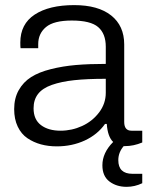

<svg xmlns="http://www.w3.org/2000/svg" viewBox="-20 -558 579 748"><path d="M201.2 12.2Q168 12.2 139.4 4.4Q110.8 -3.4 86.9 -19.5Q63 -35.6 49.1 -64.7Q35.2 -93.8 35.2 -132.8Q35.2 -175.3 53 -206.8Q70.8 -238.3 101.1 -257.6Q131.3 -276.9 178 -288.6Q224.6 -300.3 275.4 -304.7Q326.2 -309.1 392.1 -309.1V-376Q392.1 -426.8 362.5 -452.4Q333 -478 259.8 -478Q189.5 -478 159.2 -452.6Q128.9 -427.2 128.9 -386.2V-370.1H60.1Q59.1 -376 59.1 -392.1Q59.1 -464.4 115.2 -501.2Q171.4 -538.1 269 -538.1Q362.3 -538.1 413.1 -497.8Q463.9 -457.5 463.9 -384.8V-83Q463.9 -48.8 492.2 -48.8H534.2V-2.9Q500.5 11.2 467.8 11.2H461.9Q440.9 35.6 440.9 65.9Q440.9 119.1 496.1 119.1H534.2V155.8Q504.9 169.9 473.1 169.9Q434.1 169.9 406.5 149.2Q378.9 128.4 378.9 85.9Q378.9 37.1 420.9 -4.9Q399.4 -25.4 396 -75.2H389.2Q359.9 -33.7 310.3 -10.7Q260.7 12.2 201.2 12.2ZM215.8 -48.8Q259.8 -48.8 299.8 -67.1Q339.8 -85.4 366 -119.9Q392.1 -154.3 392.1 -196.8V-251Q319.3 -251 269 -245.6Q218.8 -240.2 182.1 -227.3Q145.5 -214.4 128.2 -191.9Q110.8 -169.4 110.8 -136.2Q110.8 -92.3 139.6 -70.6Q168.5 -48.8 215.8 -48.8Z"/></svg>

Font: Archivo Light
Style: Regular
Weight: 300
Designer: Hector Gatti
Foundry: Omnibus-Type
Version: Version 2.001